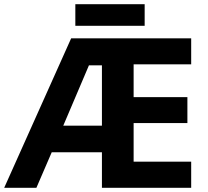

<svg xmlns="http://www.w3.org/2000/svg" viewBox="-20 -897 992 917"><path d="M893.1 0H466.8V-169.9H227.1L153.8 0H0L319.8 -713.9H893.1V-589.8H618.2V-433.1H875V-309.1H618.2V-125H893.1ZM282.2 -296.9H466.8V-585H404.8ZM670.9 -877V-773.9H339.8V-877Z"/></svg>

Font: Droid Sans Thai
Style: Bold
Weight: 700
Designer: Steve Matteson
Foundry: Ascender Corporation
Version: Version 1.00